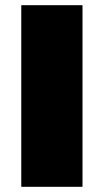

<svg xmlns="http://www.w3.org/2000/svg" viewBox="-20 -720 400 740"><path d="M62 0V-700H298V0Z"/></svg>

Font: MOST Montserrat Black
Style: Regular
Weight: 900
Designer: Julieta Ulanovsky
Foundry: Julieta Ulanovsky
Version: Version 8.000;March 11, 2024;FontCreator 15.0.0.2926 64-bit